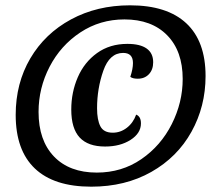

<svg xmlns="http://www.w3.org/2000/svg" viewBox="-20 -630 833 722"><path d="M39 -198Q39 -317 94 -410.5Q149 -504 247 -557Q345 -610 469 -610Q608 -610 680.5 -542.5Q753 -475 753 -344Q753 -230 700 -134.5Q647 -39 549 16.5Q451 72 323 72Q183 72 111 3.5Q39 -65 39 -198ZM667 -333Q667 -438 608.5 -497.5Q550 -557 448 -557Q356 -557 282 -508Q208 -459 166.5 -379Q125 -299 125 -209Q125 -102 183 -41.5Q241 19 344 19Q438 19 511.5 -31.5Q585 -82 626 -163.5Q667 -245 667 -333ZM248 -218Q248 -283 272.5 -339.5Q297 -396 345 -430.5Q393 -465 459 -465Q507 -465 531.5 -447.5Q556 -430 556 -396Q556 -368 540 -351Q524 -334 498 -334Q479 -334 470 -341Q480 -371 480 -393Q480 -431 443 -431Q392 -431 368.5 -364Q345 -297 345 -223Q345 -179 357.5 -155Q370 -131 404 -131Q433 -131 457 -149.5Q481 -168 492 -199Q510 -192 510 -166Q510 -129 471 -104Q432 -79 375 -79Q311 -79 279.5 -113Q248 -147 248 -218Z"/></svg>

Font: Sansita SW
Style: Italic
Weight: 400
Italic angle: -11°
Designer: Pablo Cosgaya
Foundry: Omnibus-Type
Version: Version 1.000